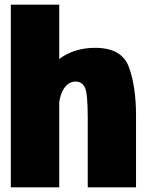

<svg xmlns="http://www.w3.org/2000/svg" viewBox="-20 -805 642 825"><path d="M26.5 0V-785H234.5V-551.5Q298.5 -599.5 389 -599.5Q504.5 -599.5 534.5 -515Q564.5 -430.5 564.5 -310V0H357V-301.5Q357 -402.5 345 -428.5Q333 -454.5 304.5 -454.5Q273 -454.5 252.5 -421Q239.5 -399 234.5 -365.5V0Z"/></svg>

Font: Anybody Black
Style: Regular
Weight: 900
Designer: Tyler Finck
Foundry: Etcetera Type Company
Version: Version 1.010; ttfautohint (v1.8.3) -l 8 -r 50 -G 200 -x 14 